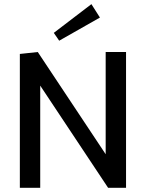

<svg xmlns="http://www.w3.org/2000/svg" viewBox="-20 -899 698 919"><path d="M458.3 -815 417.5 -879.2 237.5 -741.7 263.3 -704.2ZM75 0H172.5V-489.2L497.5 0H583.3V-650H485.8V-160.8L160.8 -650L75 -640.8Z"/></svg>

Font: Boon Medium
Style: Regular
Weight: 500
Designer: Sungsit Sawaiwan
Foundry: FontUni
Version: Version 2.0